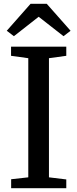

<svg xmlns="http://www.w3.org/2000/svg" viewBox="-20 -988 406 1008"><path d="M128.5 -57V-682.5L38 -695V-743H328V-695L237 -682.5V-57L328 -46V0H38.5V-47ZM53 -798 15.5 -826.5 140.5 -968H225.5L350.5 -826.5L313.5 -798L183 -900Z"/></svg>

Font: Merriweather 28pt
Style: Regular
Weight: 400
Version: Version 2.100